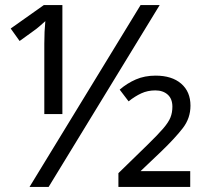

<svg xmlns="http://www.w3.org/2000/svg" viewBox="-20 -734 811 754"><path d="M96 0 532 -714H607L171 0ZM154 -286V-562Q154 -588 155 -609Q156 -630 158 -651Q148 -642 136 -631.5Q124 -621 111 -612L57 -573L22 -622L152 -714H225V-286ZM445 0V-54L560 -166Q600 -205 621 -229.5Q642 -254 649.5 -273Q657 -292 657 -315Q657 -346 638.5 -362.5Q620 -379 590 -379Q560 -379 535 -367.5Q510 -356 485 -336L450 -382Q479 -407 513.5 -422Q548 -437 591 -437Q655 -437 691.5 -405.5Q728 -374 728 -319Q728 -270 698 -231Q668 -192 613 -139L532 -62H727V0Z"/></svg>

Font: Noto Sans
Style: Regular
Weight: 400
Designer: Monotype Design Team
Foundry: Monotype Imaging Inc.
Version: Version 1.902